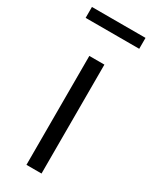

<svg xmlns="http://www.w3.org/2000/svg" viewBox="-174 -694 587 738"><g transform="rotate(30 119.5 -325.5)"><path d="M152.8 -483.4V0H85.9V-483.4ZM238.3 -651.4V-603H0.5V-651.4Z"/></g></svg>

Font: Varta
Style: Light
Weight: 300
Designer: Joana Correia, Viktoriya Grabowska, Eben Sorkin
Foundry: Sorkin Type
Version: Version 1.002; ttfautohint (v1.3) -l 8 -r 24 -G 200 -x 12 -H